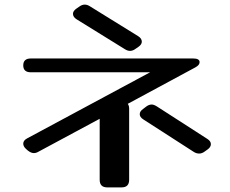

<svg xmlns="http://www.w3.org/2000/svg" viewBox="-20 -781 998 834"><path d="M580 -624Q596 -614 596 -600Q596 -588 582 -578L569 -569Q557 -560 545 -560Q534 -560 523 -567L313 -697Q297 -707 297 -721Q297 -733 311 -743L324 -752Q336 -761 348 -761Q359 -761 370 -754ZM147 -122Q137 -116 127 -116Q115 -116 101 -127L93 -134Q81 -145 81 -157Q81 -171 98 -180L632 -467H114Q81 -467 81 -497Q81 -527 114 -527H819Q847 -527 847 -511Q847 -498 828 -488L535 -330Q541 -322 541 -309V0Q541 33 508 33H446Q413 33 413 0V-265ZM880 -178Q896 -168 896 -155Q896 -142 882 -132L868 -122Q857 -114 845 -114Q833 -114 822 -121L603 -262Q587 -272 587 -285Q587 -298 602 -308L615 -318Q627 -327 639 -327Q648 -327 661 -319Z"/></svg>

Font: Yusei Magic
Style: Regular
Weight: 400
Designer: Tanukizamurai
Foundry: Yusei Magic Project
Version: Version 1.200